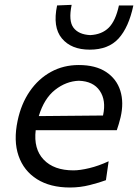

<svg xmlns="http://www.w3.org/2000/svg" viewBox="-20 -782 584 812"><path d="M276 11Q192.5 11 136.5 -24.2Q80.5 -59.5 58.5 -123Q36.5 -186.5 54.5 -271.5Q69.5 -343 106 -396Q142.5 -449 195.5 -478Q248.5 -507 313 -507Q384 -507 428.5 -477.8Q473 -448.5 488.8 -398.5Q504.5 -348.5 490 -286Q487 -272.5 482.5 -258Q478 -243.5 474 -231.5H131Q121.5 -152 164.8 -106.8Q208 -61.5 290.5 -61.5Q318.5 -61.5 358 -71Q397.5 -80.5 439.5 -100L428 -20Q401.5 -10 360.2 0.5Q319 11 276 11ZM313.5 -440.5Q259.5 -438.5 213 -402Q166.5 -365.5 144 -291L415.5 -293.5L416 -295Q429.5 -357.5 402 -398Q374.5 -438.5 313.5 -440.5ZM359.5 -572Q281 -572 241.5 -619.8Q202 -667.5 221.5 -759L283 -761.5Q269 -693.5 290.8 -664.8Q312.5 -636 361.5 -633.5Q411 -636 440 -665Q469 -694 483 -759H544Q524.5 -666.5 481.5 -619.2Q438.5 -572 359.5 -572Z"/></svg>

Font: Commissioner Flair
Style: Italic
Weight: 400
Italic angle: -12°
Designer: Kostas Bartsokas
Foundry: Kostas Bartsokas
Version: Version 1.000; ttfautohint (v1.8.3)